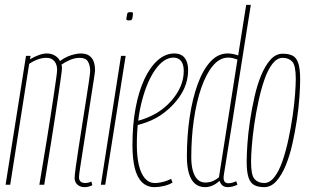

<svg xmlns="http://www.w3.org/2000/svg" viewBox="-20 -760 1271 790"><path d="M326 10Q316 10 307 5.5Q298 1 292.5 -7.5Q287 -16 287 -28Q287 -37 291.5 -71Q296 -105 303.5 -152.5Q311 -200 319 -252Q327 -304 334.5 -350.5Q342 -397 346.5 -429Q351 -461 351 -468Q351 -491 342 -506.5Q333 -522 308 -522Q288 -522 268 -513.5Q248 -505 233 -494Q234 -491 234.5 -487.5Q235 -484 235 -480Q235 -473 231 -444Q227 -415 220.5 -371.5Q214 -328 206.5 -278Q199 -228 191 -179Q183 -130 176.5 -89.5Q170 -49 166 -24.5Q162 0 162 0H142Q142 0 146 -24Q150 -48 156.5 -87.5Q163 -127 171 -175Q179 -223 186.5 -272Q194 -321 200.5 -364Q207 -407 211 -436Q215 -465 215 -472Q215 -487 210 -498Q205 -509 195.5 -515.5Q186 -522 170 -522Q153 -522 134 -515Q115 -508 100 -497L22 0H3L87 -530H106L103 -516Q120 -526 138.5 -533Q157 -540 173 -540Q191 -540 205.5 -531.5Q220 -523 227 -509Q243 -521 258.5 -527.5Q274 -534 288 -537Q302 -540 312 -540Q334 -540 347 -531Q360 -522 365.5 -506.5Q371 -491 371 -471Q371 -465 366 -432.5Q361 -400 353.5 -352.5Q346 -305 338 -252.5Q330 -200 322.5 -152.5Q315 -105 310 -72Q305 -39 305 -31Q305 -20 311 -13.5Q317 -7 331 -7Q336 -7 341.5 -8Q347 -9 356 -13L360 2Q350 7 342 8.5Q334 10 326 10Z M395 0 478 -530H497L413 0ZM517 -710Q522 -710 525 -709Q528 -708 527 -702Q526 -690 524.5 -684.5Q523 -679 520 -677.5Q517 -676 510 -676Q506 -676 502.5 -677Q499 -678 500 -684Q502 -696 503 -701.5Q504 -707 507 -708.5Q510 -710 517 -710Z M544 -262Q564 -267 584 -275Q604 -283 623 -294Q672 -323 704 -370Q736 -417 736 -468Q736 -495 725 -509Q714 -523 694 -523Q655 -523 620.5 -475.5Q586 -428 564.5 -347Q543 -266 543 -164Q543 -115 551.5 -80Q560 -45 576.5 -26Q593 -7 617 -7Q628 -7 639 -9Q650 -11 661 -14.5Q672 -18 684 -24L690 -9Q676 0 655 5Q634 10 616 10Q585 10 564.5 -10Q544 -30 534.5 -68.5Q525 -107 525 -163Q525 -247 538 -316Q551 -385 574.5 -435Q598 -485 629.5 -512.5Q661 -540 697 -540Q717 -540 729.5 -531.5Q742 -523 748 -507.5Q754 -492 754 -472Q754 -411 716.5 -359Q679 -307 623 -275Q603 -264 582 -256.5Q561 -249 541 -244Z M917 10Q908 10 901.5 7Q895 4 890.5 -2Q886 -8 883 -16Q876 -9 866.5 -3Q857 3 846.5 6.5Q836 10 824 10Q799 10 782.5 -4Q766 -18 757.5 -46Q749 -74 749 -116Q749 -202 760.5 -278.5Q772 -355 793.5 -414Q815 -473 846 -506.5Q877 -540 916 -540Q927 -540 937.5 -538Q948 -536 960 -532L993 -740H1012Q993 -618 977.5 -522.5Q962 -427 951 -355Q940 -283 931.5 -231Q923 -179 917.5 -144Q912 -109 908.5 -87Q905 -65 903 -53Q901 -41 900.5 -36.5Q900 -32 900 -30Q900 -17 905 -11.5Q910 -6 920 -6Q928 -6 936.5 -8.5Q945 -11 952 -14L957 0Q947 5 936.5 7.5Q926 10 917 10ZM824 -9Q842 -9 856 -15Q870 -21 881 -31L957 -515Q946 -519 937.5 -521Q929 -523 919 -523Q884 -523 856 -489.5Q828 -456 808 -398Q788 -340 777.5 -266.5Q767 -193 767 -112Q767 -81 773.5 -57.5Q780 -34 793 -21.5Q806 -9 824 -9Z M1067 10Q1043 10 1027 2Q1011 -6 1003 -28.5Q995 -51 995 -96Q995 -125 998 -168.5Q1001 -212 1008.5 -262Q1016 -312 1027 -361Q1038 -410 1054.5 -450Q1071 -490 1093 -514.5Q1115 -539 1143 -539Q1167 -539 1183 -531.5Q1199 -524 1207 -501Q1215 -478 1215 -433Q1215 -404 1212 -360.5Q1209 -317 1201.5 -267Q1194 -217 1183 -168Q1172 -119 1155.5 -79Q1139 -39 1117 -14.5Q1095 10 1067 10ZM1067 -7Q1090 -7 1109 -31.5Q1128 -56 1142 -96.5Q1156 -137 1166.5 -185.5Q1177 -234 1184 -282.5Q1191 -331 1194 -371.5Q1197 -412 1197 -435Q1197 -491 1182.5 -506.5Q1168 -522 1143 -522Q1120 -522 1101 -497.5Q1082 -473 1068 -432.5Q1054 -392 1043.5 -343.5Q1033 -295 1026 -246.5Q1019 -198 1016 -158Q1013 -118 1013 -94Q1013 -39 1027.5 -23Q1042 -7 1067 -7Z"/></svg>

Font: Georama
Style: Italic
Weight: 400
Width: 2
Italic angle: -9°
Designer: Jean-Baptiste Levee
Foundry: Production Type
Version: Version 1.000